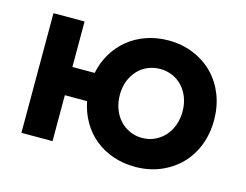

<svg xmlns="http://www.w3.org/2000/svg" viewBox="-79 -637 991 775"><g transform="rotate(15 417.0 -250.0)"><path d="M538 14Q488 14 445 -1Q402 -16 369 -43Q336 -70 314 -108Q292 -146 283 -192H190V0H60V-500H190V-310H283Q292 -355 314.5 -392.5Q337 -430 370 -457Q403 -484 446 -499Q489 -514 538 -514Q595 -514 643 -494Q691 -474 725.5 -439Q760 -404 779 -355.5Q798 -307 798 -250Q798 -193 779 -144.5Q760 -96 725.5 -61Q691 -26 643 -6Q595 14 538 14ZM535 -106Q563 -106 587 -117Q611 -128 628.5 -147Q646 -166 656 -193Q666 -220 666 -251Q666 -283 656 -309Q646 -335 628.5 -354Q611 -373 587 -383.5Q563 -394 535 -394Q507 -394 483 -383.5Q459 -373 441.5 -354Q424 -335 414 -309Q404 -283 404 -251Q404 -220 414 -193Q424 -166 441.5 -147Q459 -128 483 -117Q507 -106 535 -106Z"/></g></svg>

Font: NT Somic Bold
Style: Regular
Weight: 700
Designer: Ravid Balaliev — lead type designer, mastering
Michael Voronin — secret advisor, marketing
Ivan Kovalenko — best boy
Foundry: NT Type
Version: Version 0.7